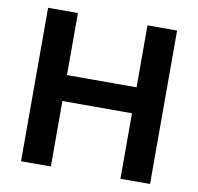

<svg xmlns="http://www.w3.org/2000/svg" viewBox="-79 -792 903 875"><g transform="rotate(10 372.5 -355.0)"><path d="M671 -710V0H534V-303H212V0H74V-710H212V-423H534V-710Z"/></g></svg>

Font: Raleway-v4020
Style: Bold
Weight: 700
Designer: Matt McInerney, Pablo Impallari, Rodrigo Fuenzalida
Foundry: Matt McInerney, Pablo Impallari, Rodrigo Fuenzalida
Version: Version 4.020;PS 004.020;hotconv 1.0.88;makeotf.lib2.5.64775